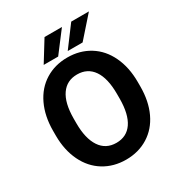

<svg xmlns="http://www.w3.org/2000/svg" viewBox="-209 -1040 1108 1189"><g transform="rotate(-30 345.0 -445.5)"><path d="M647.5 -339.4Q647.5 -234.4 610.4 -155.3Q573.2 -76.2 504.2 -33.2Q435.1 9.8 345.7 9.8Q257.3 9.8 188 -32.7Q118.7 -75.2 80.6 -154.1Q42.5 -232.9 42 -335.4V-370.6Q42 -475.6 79.8 -555.4Q117.7 -635.3 186.8 -678Q255.9 -720.7 344.7 -720.7Q433.6 -720.7 502.7 -678Q571.8 -635.3 609.6 -555.4Q647.5 -475.6 647.5 -371.1ZM499 -371.6Q499 -483.4 459 -541.5Q418.9 -599.6 344.7 -599.6Q271 -599.6 231 -542.2Q190.9 -484.9 190.4 -374V-339.4Q190.4 -230.5 230.5 -170.4Q270.5 -110.4 345.7 -110.4Q419.4 -110.4 459 -168.2Q498.5 -226.1 499 -336.9ZM477.5 -900.9H604L474.1 -753.9H367.7ZM286.6 -900.9H411.1L299.3 -753.9H195.8Z"/></g></svg>

Font: RobotoInd
Style: Bold
Weight: 700
Designer: Google
Version: Version 2.001150; 2014